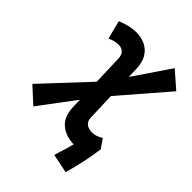

<svg xmlns="http://www.w3.org/2000/svg" viewBox="-252 -832 1107 1107"><g transform="rotate(45 301.5 -278.5)"><path d="M488.3 155.8 371.6 131.8Q383.3 96.7 395.8 53.2Q408.2 9.8 414.6 -22.5L427.7 -85.4L500 -135.3L538.1 -80.6Q535.6 -58.6 531 -30.8Q526.4 -2.9 519.8 28.3Q513.2 59.6 505.1 92Q497.1 124.5 488.3 155.8ZM88.4 19.5 -7.3 -68.4 280.3 -376 508.8 -712.9 609.4 -625 321.8 -292ZM414.1 9.8Q344.7 9.8 300 -26.6Q255.4 -63 252.9 -141.1L240.2 -522.5Q239.3 -552.2 223.9 -566.2Q208.5 -580.1 185.1 -580.1Q150.9 -580.1 118.2 -563L89.4 -676.8Q124 -690.4 151.9 -696.8Q179.7 -703.1 204.1 -703.1Q247.1 -703.1 280.5 -687Q314 -670.9 334 -637.7Q354 -604.5 355.5 -552.2L368.2 -170.9Q369.1 -141.1 387 -127.2Q404.8 -113.3 433.1 -113.3Q466.8 -113.3 500 -135.3L528.8 -21.5Q499.5 -5.4 471.7 2.2Q443.8 9.8 414.1 9.8Z"/></g></svg>

Font: Cascadia Code PL
Style: Italic
Weight: 400
Italic angle: -10°
Monospace: yes
Designer: Aaron Bell
Foundry: Saja Typeworks
Version: Version 2404.023